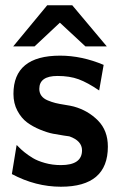

<svg xmlns="http://www.w3.org/2000/svg" viewBox="-20 -698 456 728"><path d="M30 -522 159 -678H254L385 -522H304L207 -612L111 -522ZM25 -38 43 -148Q44 -148 51.5 -140Q59 -132 72.5 -121Q86 -110 104 -99Q122 -88 150.5 -80Q179 -72 211 -72Q291 -72 291 -128Q291 -164 243 -181L222 -184Q202 -187 181 -191Q160 -195 132 -206.5Q104 -218 82.5 -234Q61 -250 46 -278Q31 -306 31 -342Q31 -487 208 -487Q290 -487 373 -452L356 -355Q312 -385 278 -397.5Q244 -410 198 -410Q129 -410 129 -361Q129 -346 137 -335Q145 -324 160.5 -317.5Q176 -311 190 -307.5Q204 -304 226.5 -300.5Q249 -297 260 -294Q314 -279 351.5 -241Q389 -203 389 -142Q389 10 211 10Q115 10 25 -38Z"/></svg>

Font: Coval
Style: Bold
Weight: 700
Foundry: Context Ltd
Version: Version 001.000